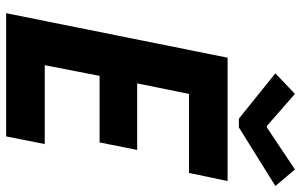

<svg xmlns="http://www.w3.org/2000/svg" viewBox="-197 -781 978 624"><g transform="rotate(90 292.0 -469.0)"><path d="M167.5 -719.7H568.4L542 -594.2H285.2L251 -425.8H467.3L442.9 -303.7H226.6L191.9 -125.5H448.2L423.3 0H22.9ZM218.3 -875 285.2 -938.5 389.6 -847.2H394L530.8 -938.5L584.5 -875L394 -756.3H365.7Z"/></g></svg>

Font: Reddit Sans Fudge
Style: Bold
Weight: 700
Italic angle: -11.25°
Designer: Stephen Hutchings
Version: Version 1.013